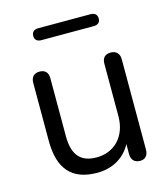

<svg xmlns="http://www.w3.org/2000/svg" viewBox="-105 -764 749 855"><g transform="rotate(-15 270.0 -336.0)"><path d="M239 9C308 9 365 -23 396 -81V-35C396 -8 411 7 437 7C460 7 474 -8 474 -35V-452C474 -479 457 -493 434 -493C408 -493 394 -479 394 -452V-210C394 -119 337 -58 254 -58C179 -58 145 -99 145 -185V-452C145 -479 131 -493 105 -493C82 -493 66 -479 66 -452V-184C66 -57 120 9 239 9ZM150 -626H392C411 -626 422 -636 422 -653C422 -671 411 -681 392 -681H150C131 -681 120 -671 120 -653C120 -636 131 -626 150 -626Z"/></g></svg>

Font: SN Pro Book
Style: Regular
Weight: 350
Designer: Tobias Whetton
Foundry: Supernotes
Version: Version 1.003;Glyphs 3.3 (3324)